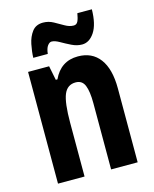

<svg xmlns="http://www.w3.org/2000/svg" viewBox="-114 -831 728 908"><g transform="rotate(-15 250.5 -377.5)"><path d="M302 -557Q371 -557 408.5 -507Q446 -457 446 -362V0H316V-324Q316 -382 304 -411.5Q292 -441 260 -441Q219 -441 202.5 -401Q186 -361 186 -263V0H56V-547H159L173 -477H181Q218 -557 302 -557ZM97 -605Q98 -636 105 -670.5Q112 -705 130.5 -729.5Q149 -754 184 -754Q211 -754 234.5 -741Q258 -728 279.5 -715.5Q301 -703 322 -703Q336 -703 342.5 -716.5Q349 -730 353 -755H424Q423 -682 398 -644Q373 -606 337 -606Q312 -606 286.5 -618.5Q261 -631 238.5 -644Q216 -657 200 -657Q190 -657 180.5 -644.5Q171 -632 168 -605Z"/></g></svg>

Font: Noto Sans ExtraCondensed
Style: Bold
Weight: 700
Width: 2
Designer: Monotype Design Team
Foundry: Monotype Imaging Inc.
Version: Version 2.013; ttfautohint (v1.8.4.7-5d5b)